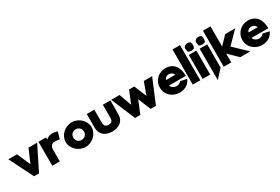

<svg xmlns="http://www.w3.org/2000/svg" viewBox="105 -2347 5852 4008"><g transform="rotate(-30 3031.5 -343.5)"><path d="M-13 -575 275 0H395L681 -575H473L335 -256L195 -575Z M714 0H896V-294C896 -334 916 -399 988 -409C1023 -415 1052 -410 1080 -405C1094 -403 1107 -401 1118 -401H1126L1173 -567H1160C1154 -567 1129 -577 1090 -583H1089C1075 -584 1059 -585 1040 -585C982 -582 929 -557 896 -526V-577H714Z M1203 -287C1203 -131 1346 10 1516 10C1686 10 1828 -131 1828 -287C1828 -442 1686 -584 1516 -584C1347 -584 1203 -444 1203 -287ZM1387 -287C1387 -362 1442 -415 1515 -415C1589 -415 1644 -362 1644 -287C1644 -212 1589 -159 1515 -159C1442 -158 1387 -212 1387 -287Z M1877 -240C1877 -83 1989 9 2162 10C2323 10 2434 -76 2444 -210C2446 -228 2446 -246 2446 -265L2447 -575H2265V-315C2265 -289 2264 -262 2263 -239C2258 -181 2227 -152 2162 -152C2098 -152 2066 -180 2060 -239C2059 -263 2058 -288 2059 -315V-575H1877Z M2467 -577 2709 0H2836L2961 -305L3086 0H3213L3454 -577H3253L3146 -280L3023 -577H2898L2776 -280L2668 -577Z M3474 -287C3474 -104 3628 10 3781 10C3940 10 4021 -75 4055 -151L4060 -162L3908 -195L3904 -190C3877 -156 3829 -136 3781 -141C3724 -146 3676 -181 3662 -231H4066V-241C4066 -450 3963 -584 3770 -584C3618 -584 3474 -464 3474 -287ZM3665 -361C3677 -405 3715 -438 3773 -438C3833 -438 3875 -400 3885 -361Z M4101 0H4282V-848H4101Z M4338 0H4521V-578H4338ZM4340 -747C4340 -712 4346 -678 4354 -648L4356 -644L4360 -642C4379 -632 4402 -627 4426 -627C4451 -627 4477 -632 4498 -642L4502 -643L4503 -647C4513 -668 4518 -692 4518 -717C4518 -742 4513 -766 4503 -786L4502 -789L4498 -791C4479 -801 4456 -807 4432 -807C4391 -807 4354 -782 4341 -751L4340 -749Z M4600 181 4782 -19V-578H4600ZM4602 -745C4602 -711 4608 -677 4617 -647L4619 -643L4623 -641C4642 -631 4664 -625 4688 -625C4714 -625 4739 -631 4759 -641L4763 -642L4764 -646C4774 -666 4780 -690 4780 -716C4780 -741 4774 -765 4764 -785L4763 -788L4759 -790C4740 -800 4718 -806 4694 -806C4652 -806 4616 -781 4603 -749L4602 -747Z M4847 0H5029V-212L5244 0H5488L5179 -295L5456 -575H5212L5029 -381V-868H4847Z M5462 -287C5462 -104 5616 10 5769 10C5928 10 6009 -75 6043 -151L6048 -162L5896 -195L5892 -190C5865 -156 5817 -136 5769 -141C5712 -146 5664 -181 5650 -231H6054V-241C6054 -450 5951 -584 5758 -584C5606 -584 5462 -464 5462 -287ZM5653 -361C5665 -405 5703 -438 5761 -438C5821 -438 5863 -400 5873 -361Z"/></g></svg>

Font: Rabbid Highway Sign IV
Style: Blk
Weight: 400
Foundry: Cannot Into Space Fonts
Version: Version 0.277